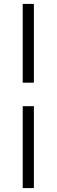

<svg xmlns="http://www.w3.org/2000/svg" viewBox="-20 -790 289 980"><path d="M96 170V-248H153V170ZM96 -368V-770H153V-368Z"/></svg>

Font: Domine
Style: Regular
Weight: 400
Designer: Pablo Impallari, Rodrigo Fuenzalida, Brenda Gallo
Foundry: Pablo Impallari, Rodrigo Fuenzalida, Brenda Gallo
Version: Version 2.000;September 19, 2022;FontCreator 14.0.0.2877 64-